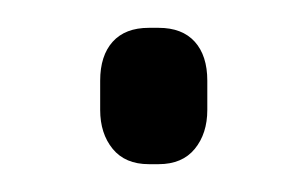

<svg xmlns="http://www.w3.org/2000/svg" viewBox="-20 -118 221 138"><path d="M87 0Q70 0 61 -11Q52 -22 52 -39V-60Q52 -78 61 -88Q70 -98 87 -98H94Q111 -98 120 -88Q129 -78 129 -60V-39Q129 -22 120 -11Q111 0 94 0Z"/></svg>

Font: zvoove
Style: Regular
Weight: 400
Designer: Vernon Adams (Nunito) & Andrew Paglinawan (Quicksand)
Foundry: zvoove
Version: Version 3.006